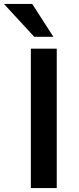

<svg xmlns="http://www.w3.org/2000/svg" viewBox="-65 -951 398 971"><path d="M91 0V-705H222V0ZM108 -765 -45 -931H98L205 -765Z"/></svg>

Font: Nunito Sans 7pt SemiCondensed
Style: Bold
Weight: 700
Width: 4
Designer: Vernon Adams
Foundry: Vernon Adams
Version: Version 3.101;gftools[0.9.27]